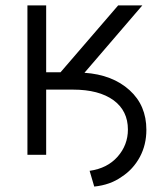

<svg xmlns="http://www.w3.org/2000/svg" viewBox="-20 -568 612 707"><path d="M150 -548V-302H203L415 -548H504L291 -300Q394 -293 457 -236Q519 -180 519 -90Q519 -35 495 10Q470 56 428 83Q386 113 327 119L310 61Q375 52 413 9Q451 -34 451 -91Q451 -160 398 -199Q344 -238 249 -238H150V2H81V-548Z"/></svg>

Font: Sinter Normal
Style: Regular
Weight: 350
Foundry: Adobe & rsms
Version: Version 1.000